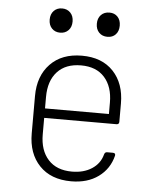

<svg xmlns="http://www.w3.org/2000/svg" viewBox="-54 -811 709 868"><g transform="rotate(5 300.0 -377.5)"><path d="M301 10Q209 10 157 -44.5Q105 -99 105 -190V-360Q105 -451 157.5 -505.5Q210 -560 301 -560Q392 -560 443.5 -505.5Q495 -451 495 -360V-277Q495 -265 483 -265H155V-190Q155 -118 193 -76Q231 -34 301 -34Q354 -34 391 -58Q428 -82 439 -124Q442 -135 452 -135H478Q491 -135 489 -123Q474 -62 424.5 -26Q375 10 301 10ZM155 -308H445V-360Q445 -432 407.5 -474Q370 -516 301 -516Q231 -516 193 -474.5Q155 -433 155 -360ZM408 -655Q384 -655 369.5 -670Q355 -685 355 -710Q355 -735 369.5 -750Q384 -765 408 -765Q431 -765 445 -750Q459 -735 459 -710Q459 -685 445 -670Q431 -655 408 -655ZM193 -655Q170 -655 155.5 -670Q141 -685 141 -710Q141 -735 155.5 -750Q170 -765 193 -765Q216 -765 230.5 -750Q245 -735 245 -710Q245 -685 230.5 -670Q216 -655 193 -655Z"/></g></svg>

Font: Pitagon Sans Mono Thin
Style: Regular
Weight: 100
Monospace: yes
Designer: Travis Tran
Foundry: Pitagon
Version: Version 1.001; ttfautohint (v1.8.4.7-5d5b);gftools[0.9.26]